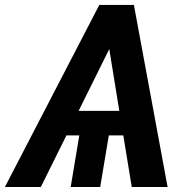

<svg xmlns="http://www.w3.org/2000/svg" viewBox="-37 -747 763 767"><path d="M359.7 -727.3H497.9L632.5 0H489.3L455.6 -206H397.7L363.3 0H245.4L279.8 -206H228.3L126.1 0H-17.4ZM439.6 -304 399.5 -551.1 277 -304Z"/></svg>

Font: Inter P Semi Bold
Style: Italic
Weight: 600
Italic angle: 9.39999°
Designer: Rasmus Andersson
Foundry: rsms
Version: Version 3.018;git-588b23468